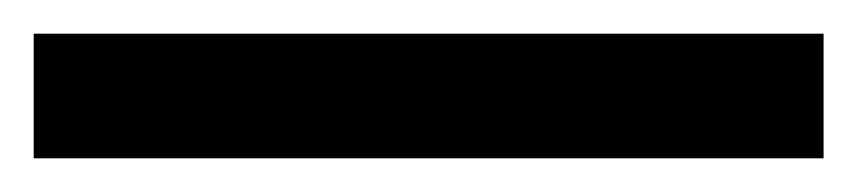

<svg xmlns="http://www.w3.org/2000/svg" viewBox="-23 -854 509 114"><path d="M466 -760V-834H-3V-760Z"/></svg>

Font: Noto Sans Armenian Condensed Medium
Style: Regular
Weight: 500
Width: 3
Designer: Monotype Design Team
Foundry: Monotype Imaging Inc.
Version: Version 2.008